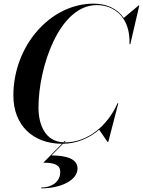

<svg xmlns="http://www.w3.org/2000/svg" viewBox="-20 -780 786 1055"><path d="M311 165C311 220.5 263 250.5 206 250.5V255C315.5 255 406 210 406 145.5C406 93 345.5 74.5 263 74L326 10C402.5 9 470.5 -21 525 -67L571 0H575L630 -212.5H625.5C572.5 -90.5 462.5 2.5 336 2.5C335 2.5 334.5 2.5 333.5 2.5L340.5 -5H335L328.5 2C230 -2 191 -93 191.5 -190C191.5 -409.5 305 -752 511.5 -752C609.5 -752 697 -683.5 691.5 -537.5H696L745.5 -750H741.5L660 -681.5C624.5 -733 565.5 -760 494 -760C256 -760 53.5 -528 53.5 -255C53.5 -92 160.5 9.5 320.5 10L218 114C278 114 311 125 311 165Z"/></svg>

Font: Bodoni* 36pt Medium
Style: Italic
Weight: 500
Italic angle: -13°
Version: Version 2.3